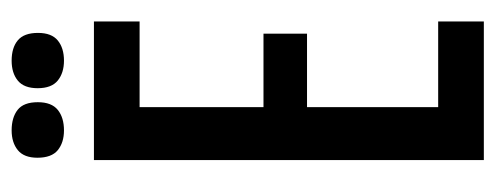

<svg xmlns="http://www.w3.org/2000/svg" viewBox="-277 -562 839 325"><g transform="rotate(-90 142.5 -399.5)"><path d="M34 0V-660H123.7V0ZM79.3 0V-77.3H268.7V0ZM79.3 -299.3V-373H248V-299.3ZM79.3 -582.7V-660H268.7V-582.7ZM202.3 -710.7Q181.7 -710.7 168.7 -721.2Q155.7 -731.7 155.7 -755.3Q155.7 -778.3 168.5 -788.8Q181.3 -799.3 202.3 -799.3Q224.3 -799.3 236.8 -788.8Q249.3 -778.3 249.3 -754.7Q249.3 -731.7 236.5 -721.2Q223.7 -710.7 202.3 -710.7ZM84.3 -710.7Q63.7 -710.7 50.8 -721.2Q38 -731.7 38 -755.7Q38 -778.3 50.8 -788.8Q63.7 -799.3 84.3 -799.3Q106 -799.3 119 -789.2Q132 -779 132 -755Q132 -731.7 119 -721.2Q106 -710.7 84.3 -710.7Z"/></g></svg>

Font: Bricolage Grotesque 96pt ExtraBold Condensed
Style: Regular
Weight: 800
Width: 3
Version: Version 1.001;gftools[0.9.33.dev8+g029e19f]